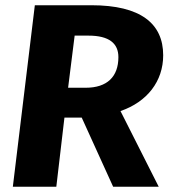

<svg xmlns="http://www.w3.org/2000/svg" viewBox="-20 -713 654 733"><path d="M603 -502C603 -623 517 -693 329 -693H113L29 0H195L226 -264H292L412 0H586L440 -289C542 -324 603 -403 603 -502ZM240 -378 265 -577H318C397 -577 432 -547 432 -495C432 -420 389 -378 307 -378Z"/></svg>

Font: Fira Sans OT
Style: Bold Italic
Weight: 700
Italic angle: -8°
Designer: Carrois Corporate & Edenspiekermann
Foundry: Carrois Corporate GbR & Edenspiekermann AG
Version: Version 2.001